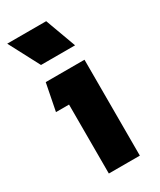

<svg xmlns="http://www.w3.org/2000/svg" viewBox="-179 -754 678 815"><g transform="rotate(-30 160.0 -346.5)"><path d="M254 0H102V-338H38L64 -470H254ZM250 -543H83L4 -693H195Z"/></g></svg>

Font: Kreadon
Style: Regular
Weight: 400
Designer: kohakuno
Foundry: StudioGnu
Version: Version 1.000;Glyphs 3.1.2 (3151)